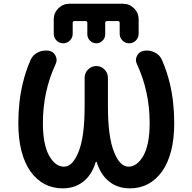

<svg xmlns="http://www.w3.org/2000/svg" viewBox="-20 -1030 1040 1038"><path d="M682.6 -11.7Q607.4 -11.7 558.6 -58.6Q521.5 -93.8 502.9 -153.3Q502 -155.3 500 -155.3Q498 -155.3 497.1 -153.3Q479.5 -93.8 442.4 -58.6Q392.6 -11.7 319.3 -11.7Q210.9 -11.7 144.5 -103.5Q112.3 -149.4 95.7 -214.8Q79.1 -279.3 79.1 -364.3Q79.1 -481.4 103.5 -581.1Q119.1 -646.5 145.5 -706.1Q157.2 -733.4 185.5 -747.1Q206.1 -756.8 227.5 -756.8Q235.4 -756.8 244.1 -755.9Q269.5 -751 280.3 -728.5Q286.1 -716.8 286.1 -705.1Q286.1 -694.3 280.3 -682.6Q211.9 -535.2 211.9 -364.3Q211.9 -249 246.1 -187.5Q279.3 -128.9 326.2 -128.9Q372.1 -128.9 404.3 -208Q437.5 -289.1 437.5 -455.1V-609.4Q437.5 -635.7 456.1 -654.3Q474.6 -672.9 500.5 -672.9Q526.4 -672.9 544.9 -654.3Q563.5 -635.7 563.5 -609.4V-455.1Q563.5 -289.1 596.7 -208Q627.9 -128.9 674.8 -128.9Q720.7 -128.9 754.9 -187.5Q789.1 -249 789.1 -364.3Q789.1 -535.2 720.7 -682.6Q714.8 -694.3 714.8 -705.1Q714.8 -716.8 720.7 -728.5Q731.4 -751 756.8 -754.9Q765.6 -756.8 773.4 -756.8Q794.9 -756.8 815.4 -747.1Q843.8 -733.4 855.5 -706.1Q881.8 -646.5 897.5 -581.1Q921.9 -481.4 921.9 -364.3Q921.9 -279.3 905.3 -214.8Q888.7 -149.4 856.4 -103.5Q790 -11.7 682.6 -11.7ZM627 -847.7V-906.2Q627 -916 617.2 -916H558.6Q548.8 -916 548.8 -906.2V-844.7Q548.8 -825.2 534.7 -810.5Q520.5 -795.9 500.5 -795.9Q480.5 -795.9 466.3 -810.5Q452.1 -825.2 452.1 -844.7V-906.2Q452.1 -916 442.4 -916H382.8Q373 -916 373 -906.2V-847.7Q373 -826.2 357.9 -811Q342.8 -795.9 321.8 -795.9Q300.8 -795.9 285.6 -811Q270.5 -826.2 270.5 -847.7V-924.8Q270.5 -960 295.4 -984.9Q320.3 -1009.8 355.5 -1009.8H644.5Q679.7 -1009.8 704.6 -984.9Q729.5 -960 729.5 -924.8V-847.7Q729.5 -826.2 714.4 -811Q699.2 -795.9 678.2 -795.9Q657.2 -795.9 642.1 -811Q627 -826.2 627 -847.7Z"/></svg>

Font: Rounded-X Mgen+ 1mn medium
Style: Regular
Weight: 500
Designer: [Source Han Sans]
Ryoko NISHIZUKA  (kana & ideographs); Paul D. Hunt (Latin, Greek & Cyrillic); Wenlong ZHANG  (bopomofo
Version: Version 1.059.20150602